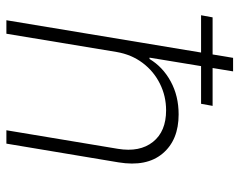

<svg xmlns="http://www.w3.org/2000/svg" viewBox="-96 -672 767 616"><g transform="rotate(90 288.0 -363.5)"><path d="M146.3 -353.7 87.7 0H44.4L165.1 -727.3H208.5L164.4 -459.2H168.7Q194.2 -501.8 240.8 -527.2Q287.3 -552.6 346.6 -552.6Q429 -552.6 472.1 -501.2Q515.3 -449.9 500.4 -359.7L440.3 0H397.4L457 -358Q468.4 -427.9 434.8 -470.2Q401.3 -512.4 333.5 -512.4Q287.6 -512.4 247.9 -492.5Q208.1 -472.7 181.3 -437Q154.5 -401.3 146.3 -353.7ZM28.4 -624.6 35.2 -661.6H319.2L312.5 -624.6Z"/></g></svg>

Font: Inter UI Extra Light
Style: Italic
Weight: 200
Italic angle: -9.39999°
Designer: Rasmus Andersson
Foundry: rsms
Version: 3.2;8d6f07862